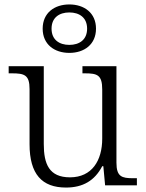

<svg xmlns="http://www.w3.org/2000/svg" viewBox="-20 -834 658 864"><path d="M292 -596C359 -596 412 -634 412 -705C412 -776 359 -814 292 -814C225 -814 172 -776 172 -705C172 -634 225 -596 292 -596ZM292 -632C247 -632 212 -655 212 -705C212 -755 247 -778 292 -778C337 -778 372 -755 372 -705C372 -655 337 -632 292 -632ZM277 10C353 10 406 -21 440 -86H445L453 0H596V-32H579C528 -32 504 -39 504 -102V-536H351V-504H361C418 -504 440 -497 440 -431V-210C440 -112 394 -36 295 -36C201 -36 177 -96 177 -186V-536H19V-504H33C90 -504 113 -497 113 -433V-185C113 -50 169 10 277 10Z"/></svg>

Font: Noto Serif Georgian Light
Style: Regular
Weight: 300
Designer: Monotype Design Team, Akaki Razmadze
Foundry: Google LLC
Version: Version 2.003